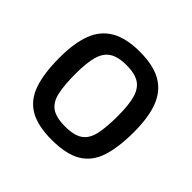

<svg xmlns="http://www.w3.org/2000/svg" viewBox="-134 -651 802 802"><g transform="rotate(45 266.5 -250.5)"><path d="M266 10Q182 10 134 -18.5Q86 -47 66 -106Q46 -165 46 -256Q46 -343 67.5 -399Q89 -455 137.5 -483Q186 -511 266 -511Q347 -511 395 -483Q443 -455 464.5 -399Q486 -343 486 -256Q486 -165 466.5 -106Q447 -47 399 -18.5Q351 10 266 10ZM266 -69Q319 -69 346 -88Q373 -107 382 -148.5Q391 -190 391 -256Q391 -321 380 -359.5Q369 -398 342 -415Q315 -432 266 -432Q218 -432 190.5 -415Q163 -398 152 -359.5Q141 -321 141 -256Q141 -190 150 -148.5Q159 -107 185.5 -88Q212 -69 266 -69Z"/></g></svg>

Font: Cairo Play SemiBold
Style: Regular
Weight: 600
Designer: Mohamed Gaber, Accademia di Belle Arti di Urbino
Foundry: Kief Type Foundry, Accademia di Belle Arti di Urbino
Version: Version 3.130;gftools[0.9.24]